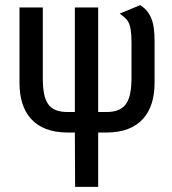

<svg xmlns="http://www.w3.org/2000/svg" viewBox="-20 -729 672 749"><path d="M363 0V-212H395C526 -212 583 -290 583 -406V-549C583 -610 584 -673 527 -709L447 -676C474 -654 493 -650 493 -564V-427C493 -335 471 -292 395 -292H363V-700H272V-292H244C168 -292 147 -333 147 -425V-700H56V-406C56 -290 113 -212 244 -212H272L273 0Z"/></svg>

Font: Advent Pro
Style: SemiBold
Weight: 600
Designer: Andreas Kalpakidis
Foundry: Andreas Kalpakidis
Version: Version 2.002 2008